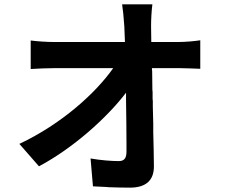

<svg xmlns="http://www.w3.org/2000/svg" viewBox="-20 -820 1040 882"><path d="M687 -58C686 -106 686 -158 684 -212V-222C684 -229 684 -236 684 -243V-253C683 -279 683 -304 682 -330V-346V-356L681 -366V-382V-397L680 -407C680 -436 679 -465 679 -493L678 -502V-507H805C832 -507 868 -505 900 -504V-635C876 -631 831 -627 798 -627H675C675 -653 674 -678 674 -700C674 -731 676 -769 680 -800H541C545 -774 548 -743 551 -700C552 -678 553 -653 554 -627H230C196 -627 150 -630 121 -634V-503C156 -505 196 -507 232 -507H500C420 -393 264 -251 69 -159L159 -56C317 -140 471 -279 559 -394C559 -386 559 -379 559 -371V-360C560 -288 561 -218 561 -163V-154V-150V-123C561 -94 551 -80 526 -80C492 -80 441 -84 396 -92L407 36C428 37 449 38 469 39L479 40C510 41 543 42 577 42C653 42 688 6 687 -58Z"/></svg>

Font: Glow Sans SC Normal
Style: Bold
Weight: 700
Designer: Ryoko NISHIZUKA (kana, bopomofo & ideographs); Paul D. Hunt (Latin, Greek & Cyrillic); Sandoll Communications, Soo-young
Version: Version 0.93